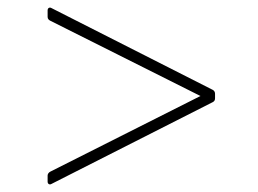

<svg xmlns="http://www.w3.org/2000/svg" viewBox="-20 -581 673 500"><path d="M111 -527 502 -331 111 -134C107 -132 104 -128 104 -124V-108C104 -102 109 -99 114 -102L534 -315C538 -317 540 -320 540 -325V-337C540 -341 538 -345 534 -347L114 -560C109 -563 104 -560 104 -554V-537C104 -532 107 -529 111 -527Z"/></svg>

Font: LINE Seed JP_OTF Thin
Style: Regular
Weight: 250
Designer: LY Corporation & Fontrix & Fontworks
Version: Version 1.007